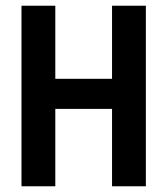

<svg xmlns="http://www.w3.org/2000/svg" viewBox="-20 -650 584 670"><path d="M371 0V-270H173V0H55V-630H173V-375H371V-630H489V0Z"/></svg>

Font: Pragati Narrow
Style: Bold
Weight: 700
Designer: Hector Gatti, Marcela Romero, Pablo Cosgaya and Nicolas Silva
Foundry: Omnibus-Type
Version: Version 1.010; ttfautohint (v1.3)